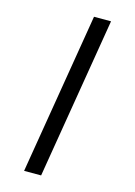

<svg xmlns="http://www.w3.org/2000/svg" viewBox="-141 -896 782 1111"><g transform="rotate(15 250.0 -340.0)"><path d="M119 143 279 -823H381L221 143Z"/></g></svg>

Font: Iosevka Curly Semibold
Style: Italic
Weight: 600
Italic angle: -9°
Monospace: yes
Designer: Belleve Invis
Foundry: Belleve Invis
Version: Version 22.1.2; ttfautohint (v1.8.4)